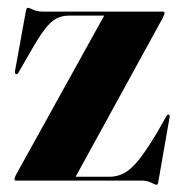

<svg xmlns="http://www.w3.org/2000/svg" viewBox="-20 -474 476 504"><path d="M407 -426.5 178.5 -10H267.5Q288 -10 306.2 -19.8Q324.5 -29.5 345 -55.2Q365.5 -81 393.5 -128L417 -169.5Q420 -174.5 423.5 -173Q426 -172.5 425 -165L396 0.5Q394.5 11 391.5 11Q387.5 11 377 5.5Q366.5 0 348.5 0H22.5Q18 0 18 -3.5Q18 -8 23 -17L253.5 -433H161Q142.5 -433 127.8 -425.2Q113 -417.5 97 -396.5Q81 -375.5 59 -336.5L28.5 -283.5Q25.5 -278 21.5 -279.5Q18.5 -280.5 19.5 -288L47.5 -442.5Q49.5 -453.5 52.5 -453.5Q57 -453.5 67.2 -448.5Q77.5 -443.5 95 -443.5H407.5Q412 -443.5 412 -440Q412 -436.5 407 -426.5Z"/></svg>

Font: Fraunces 144pt
Style: Bold
Weight: 700
Version: Version 1.000;[b76b70a41]